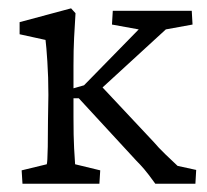

<svg xmlns="http://www.w3.org/2000/svg" viewBox="-20 -443 500 463"><path d="M34.2 0 32.2 -32.2 92.8 -46.9Q93.8 -50.8 94.2 -59.1Q94.7 -67.4 95.2 -89.4Q95.7 -111.3 95.7 -152.3L96.7 -213.9Q96.7 -257.8 94.2 -294.4Q91.8 -331.1 89.8 -346.7L27.3 -360.4V-389.6L151.4 -422.9L162.1 -411.1Q160.2 -380.9 158.7 -352.1Q157.2 -323.2 157.2 -284.2V-161.1Q157.2 -113.3 158.7 -85.9Q160.2 -58.6 161.1 -46.9L221.7 -32.2L219.7 0ZM451.2 0H354.5Q336.9 -24.4 327.6 -35.2Q318.4 -45.9 308.6 -55.7L169.9 -206.1H140.6L141.6 -225.6L182.6 -237.3L314.5 -372.1L250 -383.8L252 -417H442.4L444.3 -383.8L379.9 -372.1L202.1 -209L218.8 -241.2L351.6 -99.6Q361.3 -87.9 378.4 -71.3Q395.5 -54.7 408.2 -43L453.1 -33.2Z"/></svg>

Font: Crimson Pro Light
Style: Regular
Weight: 300
Designer: Jacques Le Bailly
Foundry: Baron von Fonthausen
Version: Version 1.003